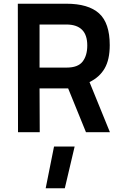

<svg xmlns="http://www.w3.org/2000/svg" viewBox="-20 -712 657 1034"><path d="M347 -236H193L194 0H77L76 -692H337Q456 -692 513.5 -640Q571 -588 571 -469Q571 -391 543.5 -343.5Q516 -296 462 -270L572 0H443ZM450 -467Q450 -580 337 -580H193V-348H339Q400 -348 425 -380.5Q450 -413 450 -467ZM271 77H382L329 302H226Z"/></svg>

Font: Panefresco 800wt
Style: Regular
Weight: 800
Designer: Campivisivi
Foundry: Campivisivi & Chank Co
Version: Version 1.001